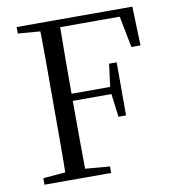

<svg xmlns="http://www.w3.org/2000/svg" viewBox="-82 -800 792 873"><g transform="rotate(-10 314.5 -364.0)"><path d="M53 0V-30L191 -42H218L361 -30V0ZM155 0Q157 -84 157 -168Q157 -252 157 -337V-391Q157 -476 157 -560.5Q157 -645 155 -728H248Q247 -645 246.5 -559.5Q246 -474 246 -380V-358Q246 -257 246.5 -170.5Q247 -84 248 0ZM202 -353V-386H446V-353ZM438 -246 424 -357V-383L438 -491H473V-246ZM53 -698V-728H202V-687H191ZM551 -548 517 -722 563 -693H202V-728H587L593 -548Z"/></g></svg>

Font: Noto Serif JP ExtraLight
Style: Regular
Weight: 400
Version: Version 2.003-H1;hotconv 1.1.1;makeotfexe 2.6.0